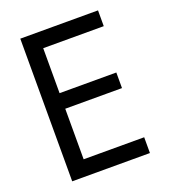

<svg xmlns="http://www.w3.org/2000/svg" viewBox="-132 -809 794 903"><g transform="rotate(-20 265.0 -357.0)"><path d="M74 0H463V-79H160V-332H444V-410H160V-635H463V-714H74Z"/></g></svg>

Font: Noto Sans Mono Condensed
Style: Regular
Weight: 400
Width: 3
Designer: Monotype Design Team
Foundry: Monotype Imaging Inc.
Version: Version 2.014